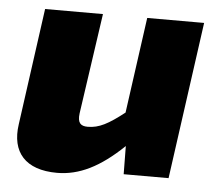

<svg xmlns="http://www.w3.org/2000/svg" viewBox="-43 -544 687 605"><g transform="rotate(5 300.5 -241.5)"><path d="M399 -497 357 -194C307 -155 278 -139 242 -139C220 -139 209 -148 213 -179L259 -497H76L25 -128C12 -39 58 14 158 14C228 14 293 -18 367 -89L368 0H510L579 -497Z"/></g></svg>

Font: Exo 2 Extra Bold
Style: Italic
Weight: 800
Italic angle: -8°
Designer: Natanael Gama
Version: Version 1.001;PS 001.001;hotconv 1.0.88;makeotf.lib2.5.64775